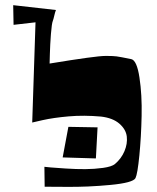

<svg xmlns="http://www.w3.org/2000/svg" viewBox="-20 -726 603 739"><path d="M243.2 -237.8 355.5 -235.8 349.1 -116.2 221.2 -120.1ZM195.3 -687.5Q191.9 -679.2 188.7 -665Q185.5 -650.9 183.6 -646.5Q179.2 -636.2 176 -595Q172.9 -553.7 171.9 -517.6L170.9 -481.4Q349.1 -510.7 385.3 -510.7Q387.7 -510.7 392.1 -510.7Q415.5 -510.7 428.7 -509Q441.9 -507.3 484.9 -498.5Q506.8 -494.1 516.8 -427.5Q526.9 -360.8 525.1 -280Q523.4 -199.2 516.4 -127.7Q509.3 -56.2 501.5 -40.5Q492.2 -22.5 404.8 -14.2Q317.4 -5.9 234.4 -6.8L151.9 -7.3L150.9 -84Q160.2 -83 175.8 -81.5Q191.4 -80.1 232.9 -77.4Q274.4 -74.7 308.6 -75Q342.8 -75.2 376.5 -79.8Q410.2 -84.5 422.4 -94.7Q446.8 -115.2 459 -144Q471.2 -172.9 468 -200.4Q464.8 -228 439.5 -250Q414.1 -272 369.1 -277.3Q303.2 -283.2 244.4 -278.1Q185.5 -272.9 144.5 -263.7L104 -254.4L116.7 -640.1L32.2 -630.4L30.8 -706.1Z"/></svg>

Font: Some Time Later
Style: Regular
Weight: 400
Version: Version 003.300